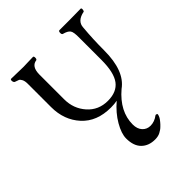

<svg xmlns="http://www.w3.org/2000/svg" viewBox="-207 -571 977 977"><g transform="rotate(-45 281.5 -82.5)"><path d="M80 -204V-372Q80 -392 74 -403.5Q68 -415 62 -417.5Q56 -420 41 -425Q37 -426 34.5 -432Q32 -438 33 -444Q34 -450 39 -450Q55 -450 82 -449Q109 -448 126 -448Q138 -448 156 -449Q174 -450 195 -450Q201 -450 201 -439Q201 -428 195 -426Q156 -421 155 -365V-185Q155 -118 197.5 -70Q240 -22 307 -22Q371 -22 401 -62Q431 -102 431 -193V-350Q432 -393 422.5 -405.5Q413 -418 386 -425Q379 -427 379.5 -439Q380 -451 387 -451H459Q474 -451 499 -451.5Q524 -452 540 -452Q546 -452 545 -441.5Q544 -431 540 -430Q484 -419 482 -375Q475 -298 475 -217Q475 -70 399 -16Q311 59 311 152Q311 184 328 202.5Q345 221 371 221Q400 221 426 201Q429 199 434 201Q439 203 438 207Q435 223 422 238L418 243Q414 248 411 251Q408 254 402 260Q396 266 390 270Q384 274 376 278.5Q368 283 358 285Q348 287 338 287Q292 287 264.5 259.5Q237 232 237 179Q237 144 264.5 96.5Q292 49 339 9Q320 13 294 13Q193 13 136.5 -49Q80 -111 80 -204Z"/></g></svg>

Font: EB Garamond 12 All SC
Style: AllSC
Weight: 400
Version: Version 0.016 ; ttfautohint (v0.97) -l 8 -r 50 -G 200 -x 0 -